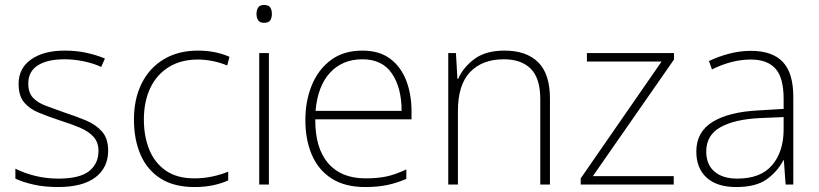

<svg xmlns="http://www.w3.org/2000/svg" viewBox="-20 -744 3300 774"><path d="M416 -137Q416 -68 364.5 -29Q313 10 214 10Q159 10 115 0Q71 -10 42 -24V-64Q80 -45 124 -34.5Q168 -24 215 -24Q301 -24 339 -54Q377 -84 377 -135Q377 -170 357.5 -192Q338 -214 303 -229Q268 -244 223 -258Q175 -274 137 -289.5Q99 -305 77 -331.5Q55 -358 55 -406Q55 -469 105.5 -504.5Q156 -540 241 -540Q288 -540 329 -531Q370 -522 403 -508L388 -474Q359 -488 319 -496.5Q279 -505 240 -505Q171 -505 132.5 -480.5Q94 -456 94 -407Q94 -370 113 -350Q132 -330 165 -317.5Q198 -305 241 -290Q287 -275 326.5 -258.5Q366 -242 391 -214Q416 -186 416 -137Z M764 10Q682 10 628 -24Q574 -58 547 -119.5Q520 -181 520 -262Q520 -346 551.5 -408.5Q583 -471 641 -505.5Q699 -540 778 -540Q815 -540 846.5 -533.5Q878 -527 905 -515L896 -480Q867 -492 836.5 -498Q806 -504 778 -504Q710 -504 661 -474Q612 -444 586 -389.5Q560 -335 560 -262Q560 -195 581.5 -141.5Q603 -88 648 -56.5Q693 -25 763 -25Q801 -25 836 -32.5Q871 -40 900 -52V-17Q875 -5 840.5 2.5Q806 10 764 10Z M1044 -724Q1063 -724 1069.5 -714Q1076 -704 1076 -688Q1076 -672 1069.5 -662Q1063 -652 1044 -652Q1028 -652 1021 -662Q1014 -672 1014 -688Q1014 -704 1021 -714Q1028 -724 1044 -724ZM1064 -530V0H1025V-530Z M1441 -540Q1509 -540 1552.5 -507.5Q1596 -475 1617.5 -419.5Q1639 -364 1639 -294V-263H1251Q1250 -148 1302.5 -86.5Q1355 -25 1453 -25Q1502 -25 1537.5 -32.5Q1573 -40 1618 -61V-23Q1579 -6 1540.5 2Q1502 10 1452 10Q1371 10 1317.5 -24Q1264 -58 1237.5 -119Q1211 -180 1211 -260Q1211 -337 1237 -400.5Q1263 -464 1314 -502Q1365 -540 1441 -540ZM1441 -505Q1361 -505 1311 -451.5Q1261 -398 1252 -297H1599Q1599 -390 1560 -447.5Q1521 -505 1441 -505Z M2014 -540Q2102 -540 2149.5 -493Q2197 -446 2197 -347V0H2158V-345Q2158 -428 2120 -466.5Q2082 -505 2011 -505Q1924 -505 1875 -453.5Q1826 -402 1826 -297V0H1787V-530H1818L1824 -426H1827Q1846 -471 1891.5 -505.5Q1937 -540 2014 -540Z M2696 0H2321V-25L2647 -496H2346V-530H2697V-504L2370 -34H2696Z M3008 -539Q3093 -539 3135.5 -494.5Q3178 -450 3178 -353V0H3147L3140 -98H3138Q3114 -52 3070.5 -21Q3027 10 2948 10Q2870 10 2828.5 -28Q2787 -66 2787 -133Q2787 -212 2852.5 -252.5Q2918 -293 3039 -299L3139 -305V-345Q3139 -431 3106 -467.5Q3073 -504 3007 -504Q2930 -504 2850 -464L2838 -498Q2876 -516 2919 -527.5Q2962 -539 3008 -539ZM3043 -268Q2941 -263 2884 -231Q2827 -199 2827 -133Q2827 -81 2860 -52.5Q2893 -24 2952 -24Q3046 -24 3092 -77.5Q3138 -131 3139 -219V-272Z"/></svg>

Font: Noto Sans Kannada ExtraLight
Style: Regular
Weight: 200
Designer: Jelle Bosma - Monotype Design Team
Foundry: Monotype Imaging Inc.
Version: Version 2.005; ttfautohint (v1.8.4.7-5d5b)